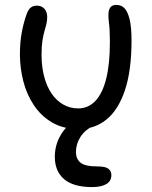

<svg xmlns="http://www.w3.org/2000/svg" viewBox="-20 -515 618 781"><path d="M300 10Q238 10 192.5 -16.5Q147 -43 117.5 -87.5Q88 -132 74.5 -186Q61 -240 61 -294Q61 -342 68.5 -383Q76 -424 90 -462Q96 -477 105.5 -484.5Q115 -492 130 -492Q149 -492 160.5 -479.5Q172 -467 172 -446Q172 -430 168.5 -416.5Q165 -403 160.5 -387Q156 -371 152.5 -349Q149 -327 149 -293Q149 -244 159.5 -204Q170 -164 189.5 -135Q209 -106 237 -90Q265 -74 298 -74Q339 -74 368 -104.5Q397 -135 412 -195Q427 -255 427 -344Q427 -372 426 -390.5Q425 -409 423 -423.5Q421 -438 421 -454Q421 -474 428.5 -484.5Q436 -495 453 -495Q473 -495 486 -482Q499 -469 507 -437.5Q515 -406 515 -350Q515 -229 488.5 -149Q462 -69 414 -29.5Q366 10 300 10ZM355 246Q278 246 240.5 213.5Q203 181 203 123Q203 78 224 39.5Q245 1 281 -23Q317 -47 361 -47Q372 -47 378.5 -42Q385 -37 385 -28Q385 -21 380.5 -16Q376 -11 361 -4Q326 13 307.5 41.5Q289 70 289 103Q289 132 308 147Q327 162 377 162Q409 162 421 171.5Q433 181 433 197Q433 222 412 234Q391 246 355 246Z"/></svg>

Font: Shantell Sans
Style: Regular
Weight: 400
Designer: Stephen Nixon, Anya Danilova, Shantell Martin
Foundry: Arrow Type
Version: Version 1.008;[ac192a2d6]